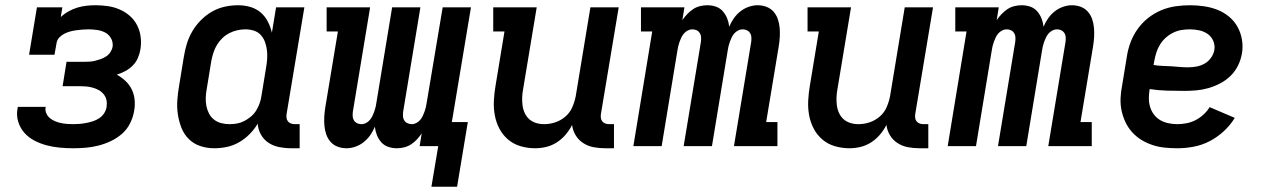

<svg xmlns="http://www.w3.org/2000/svg" viewBox="-20 -558 4840 733"><path d="M259 8Q233 8 207 5.5Q181 3 157 -3.5Q133 -10 111 -21.5Q89 -33 73 -51Q57 -69 49.5 -93.5Q42 -118 47 -144Q47 -145 47.5 -147Q48 -149 48 -150H155Q155 -150 154.5 -149Q154 -148 154 -148Q152 -136 157 -125Q162 -114 170.5 -107Q179 -100 189.5 -95.5Q200 -91 211.5 -88.5Q223 -86 235 -85Q247 -84 259 -84Q271 -84 283.5 -85Q296 -86 309 -88.5Q322 -91 334.5 -95Q347 -99 358.5 -106.5Q370 -114 377.5 -125.5Q385 -137 387 -150Q389 -163 386.5 -175.5Q384 -188 376 -198Q368 -208 357 -214Q346 -220 333.5 -223.5Q321 -227 308 -228Q295 -229 282 -229H219L234 -322H297Q308 -322 319.5 -322.5Q331 -323 341.5 -325.5Q352 -328 363.5 -332Q375 -336 385 -342.5Q395 -349 401.5 -359Q408 -369 410 -380Q412 -397 404 -411.5Q396 -426 382 -433.5Q368 -441 351 -443.5Q334 -446 317 -446Q306 -446 294.5 -445Q283 -444 271.5 -442.5Q260 -441 248.5 -438Q237 -435 226 -429.5Q215 -424 206.5 -415Q198 -406 196 -394L188 -349H91L121 -530H218L212 -493Q226 -506 242.5 -515Q259 -524 275.5 -529Q292 -534 309.5 -536Q327 -538 344 -538Q369 -538 392.5 -534.5Q416 -531 437.5 -521.5Q459 -512 476 -497Q493 -482 503.5 -461.5Q514 -441 517 -417Q520 -393 516 -369Q513 -352 506 -336Q499 -320 486.5 -307.5Q474 -295 458 -286.5Q442 -278 426 -273Q444 -263 459 -249Q474 -235 483 -216.5Q492 -198 494 -176.5Q496 -155 492 -134Q488 -110 476.5 -87Q465 -64 445.5 -47Q426 -30 402.5 -19Q379 -8 355 -2Q331 4 307 6Q283 8 259 8Z M798 8Q770 8 744.5 -0.5Q719 -9 700.5 -27.5Q682 -46 672.5 -70.5Q663 -95 659 -121.5Q655 -148 657 -176Q659 -204 664 -232L682 -342Q686 -367 693.5 -391.5Q701 -416 714.5 -439Q728 -462 747.5 -481.5Q767 -501 790 -514Q813 -527 838.5 -532.5Q864 -538 889 -538Q913 -538 935.5 -531.5Q958 -525 975 -510.5Q992 -496 1002.5 -475.5Q1013 -455 1018 -433L1034 -530H1142L1074 -122Q1073 -114 1074 -107Q1075 -100 1079.5 -94.5Q1084 -89 1091 -86.5Q1098 -84 1106 -84H1124V8H1091Q1068 8 1045.5 3.5Q1023 -1 1005 -13Q987 -25 976 -44.5Q965 -64 964 -86Q951 -64 932.5 -45.5Q914 -27 892 -14.5Q870 -2 846 3Q822 8 798 8ZM856 -84Q871 -84 885 -86.5Q899 -89 912.5 -96Q926 -103 938 -113Q950 -123 958 -136Q966 -149 971 -163Q976 -177 978 -191L996 -301Q999 -318 1000 -334.5Q1001 -351 999 -367Q997 -383 991.5 -398Q986 -413 975.5 -424.5Q965 -436 949.5 -441Q934 -446 917 -446Q902 -446 886 -442.5Q870 -439 855.5 -431.5Q841 -424 829 -412.5Q817 -401 808.5 -387Q800 -373 795 -357.5Q790 -342 787 -327L769 -217Q766 -201 765.5 -184.5Q765 -168 768 -153Q771 -138 778 -124.5Q785 -111 797 -101.5Q809 -92 824.5 -88Q840 -84 856 -84Q856 -84 856 -84Q856 -84 856 -84Z M1627 155 1653 0H1582L1590 -49Q1582 -37 1572 -26Q1562 -15 1549.5 -7Q1537 1 1523 4.5Q1509 8 1495 8Q1495 8 1495 8Q1495 8 1495 8Q1478 8 1462 2.5Q1446 -3 1435.5 -15Q1425 -27 1419 -42Q1413 -57 1411 -74Q1404 -57 1393.5 -42Q1383 -27 1368.5 -15.5Q1354 -4 1337 2Q1320 8 1303 8Q1285 8 1269 2Q1253 -4 1242 -16.5Q1231 -29 1225.5 -45Q1220 -61 1218.5 -78Q1217 -95 1218 -113Q1219 -131 1222 -149L1270 -438H1227V-530H1393L1327 -131Q1326 -122 1326.5 -113.5Q1327 -105 1331.5 -98Q1336 -91 1343.5 -87.5Q1351 -84 1360 -84Q1369 -84 1377.5 -88.5Q1386 -93 1392 -100Q1398 -107 1402 -115.5Q1406 -124 1409 -132.5Q1412 -141 1414 -149.5Q1416 -158 1417 -166L1477 -530H1585L1519 -131Q1518 -122 1518.5 -113.5Q1519 -105 1523.5 -98Q1528 -91 1536 -87.5Q1544 -84 1552 -84Q1561 -84 1569.5 -88.5Q1578 -93 1584 -100Q1590 -107 1594 -115.5Q1598 -124 1601 -132.5Q1604 -141 1606 -149.5Q1608 -158 1609 -166L1670 -530H1778L1705 -92H1766L1725 155Z M2023 8Q1994 8 1967 0Q1940 -8 1919.5 -25.5Q1899 -43 1886.5 -67Q1874 -91 1869 -118Q1864 -145 1865.5 -174Q1867 -203 1872 -232L1906 -438H1863V-530H2029L1977 -217Q1974 -201 1973.5 -185.5Q1973 -170 1975 -155Q1977 -140 1983.5 -126Q1990 -112 2001 -102.5Q2012 -93 2026.5 -88.5Q2041 -84 2057 -84Q2079 -84 2100 -91Q2121 -98 2138.5 -113Q2156 -128 2165 -149Q2174 -170 2178 -191L2234 -530H2342L2274 -122Q2273 -114 2274 -107Q2275 -100 2279.5 -94.5Q2284 -89 2291 -86.5Q2298 -84 2306 -84H2324V8H2291Q2268 8 2246.5 4Q2225 0 2207 -11.5Q2189 -23 2178 -41Q2167 -59 2164 -81Q2154 -61 2139 -43.5Q2124 -26 2105 -14Q2086 -2 2065 3Q2044 8 2023 8Z M2398 0 2470 -438H2427V-530H2593L2585 -481Q2593 -493 2603.5 -504Q2614 -515 2626 -523Q2638 -531 2652 -534.5Q2666 -538 2680 -538Q2680 -538 2680 -538Q2680 -538 2680 -538Q2698 -538 2713.5 -532.5Q2729 -527 2739.5 -515Q2750 -503 2756 -488Q2762 -473 2764 -456Q2771 -473 2781.5 -488Q2792 -503 2806.5 -514.5Q2821 -526 2838.5 -532Q2856 -538 2872 -538Q2890 -538 2906 -532Q2922 -526 2933 -513.5Q2944 -501 2949.5 -485Q2955 -469 2956.5 -452Q2958 -435 2957 -417Q2956 -399 2953 -381L2905 -92H2948V0H2782L2848 -399Q2849 -408 2848.5 -416.5Q2848 -425 2843.5 -432Q2839 -439 2831.5 -442.5Q2824 -446 2815 -446Q2806 -446 2797.5 -441.5Q2789 -437 2783 -430Q2777 -423 2773 -414.5Q2769 -406 2766 -397.5Q2763 -389 2761 -380.5Q2759 -372 2758 -364L2698 0H2590L2656 -399Q2657 -408 2656.5 -416.5Q2656 -425 2651.5 -432Q2647 -439 2639.5 -442.5Q2632 -446 2623 -446Q2614 -446 2605.5 -441.5Q2597 -437 2591 -430Q2585 -423 2581 -414.5Q2577 -406 2574 -397.5Q2571 -389 2569 -380.5Q2567 -372 2566 -364L2506 0Z M3223 8Q3194 8 3167 0Q3140 -8 3119.5 -25.5Q3099 -43 3086.5 -67Q3074 -91 3069 -118Q3064 -145 3065.5 -174Q3067 -203 3072 -232L3106 -438H3063V-530H3229L3177 -217Q3174 -201 3173.5 -185.5Q3173 -170 3175 -155Q3177 -140 3183.5 -126Q3190 -112 3201 -102.5Q3212 -93 3226.5 -88.5Q3241 -84 3257 -84Q3279 -84 3300 -91Q3321 -98 3338.5 -113Q3356 -128 3365 -149Q3374 -170 3378 -191L3434 -530H3542L3474 -122Q3473 -114 3474 -107Q3475 -100 3479.5 -94.5Q3484 -89 3491 -86.5Q3498 -84 3506 -84H3524V8H3491Q3468 8 3446.5 4Q3425 0 3407 -11.5Q3389 -23 3378 -41Q3367 -59 3364 -81Q3354 -61 3339 -43.5Q3324 -26 3305 -14Q3286 -2 3265 3Q3244 8 3223 8Z M3598 0 3670 -438H3627V-530H3793L3785 -481Q3793 -493 3803.5 -504Q3814 -515 3826 -523Q3838 -531 3852 -534.5Q3866 -538 3880 -538Q3880 -538 3880 -538Q3880 -538 3880 -538Q3898 -538 3913.5 -532.5Q3929 -527 3939.5 -515Q3950 -503 3956 -488Q3962 -473 3964 -456Q3971 -473 3981.5 -488Q3992 -503 4006.5 -514.5Q4021 -526 4038.5 -532Q4056 -538 4072 -538Q4090 -538 4106 -532Q4122 -526 4133 -513.5Q4144 -501 4149.5 -485Q4155 -469 4156.5 -452Q4158 -435 4157 -417Q4156 -399 4153 -381L4105 -92H4148V0H3982L4048 -399Q4049 -408 4048.5 -416.5Q4048 -425 4043.5 -432Q4039 -439 4031.5 -442.5Q4024 -446 4015 -446Q4006 -446 3997.5 -441.5Q3989 -437 3983 -430Q3977 -423 3973 -414.5Q3969 -406 3966 -397.5Q3963 -389 3961 -380.5Q3959 -372 3958 -364L3898 0H3790L3856 -399Q3857 -408 3856.5 -416.5Q3856 -425 3851.5 -432Q3847 -439 3839.5 -442.5Q3832 -446 3823 -446Q3814 -446 3805.5 -441.5Q3797 -437 3791 -430Q3785 -423 3781 -414.5Q3777 -406 3774 -397.5Q3771 -389 3769 -380.5Q3767 -372 3766 -364L3706 0Z M4475 8Q4450 8 4426 5.5Q4402 3 4379.5 -4.5Q4357 -12 4337.5 -24Q4318 -36 4302.5 -53Q4287 -70 4277 -91Q4267 -112 4262 -135Q4257 -158 4258 -183Q4259 -208 4264 -232L4282 -342Q4286 -369 4296 -396Q4306 -423 4323 -447Q4340 -471 4363.5 -489.5Q4387 -508 4413.5 -519Q4440 -530 4468 -534Q4496 -538 4523 -538Q4550 -538 4577 -534Q4604 -530 4628 -520.5Q4652 -511 4672 -494.5Q4692 -478 4704.5 -455.5Q4717 -433 4721.5 -406Q4726 -379 4721 -352Q4717 -329 4706 -307Q4695 -285 4677.5 -268Q4660 -251 4638 -239.5Q4616 -228 4593 -221.5Q4570 -215 4547 -213Q4524 -211 4501 -211Q4468 -211 4434.5 -212Q4401 -213 4369 -218V-217Q4366 -200 4366 -182.5Q4366 -165 4371 -149Q4376 -133 4386 -120Q4396 -107 4410 -99Q4424 -91 4441 -87.5Q4458 -84 4475 -84Q4492 -84 4510 -87.5Q4528 -91 4544.5 -99.5Q4561 -108 4575 -121Q4589 -134 4598 -149L4694 -108Q4677 -80 4652 -57Q4627 -34 4598 -19Q4569 -4 4537.5 2Q4506 8 4475 8ZM4516 -301Q4532 -301 4548 -304Q4564 -307 4578.5 -315Q4593 -323 4603 -337Q4613 -351 4616 -367Q4619 -385 4612 -401.5Q4605 -418 4591 -428Q4577 -438 4559 -442Q4541 -446 4523 -446Q4507 -446 4491 -443.5Q4475 -441 4459.5 -433.5Q4444 -426 4431 -414.5Q4418 -403 4409 -388.5Q4400 -374 4395 -358.5Q4390 -343 4387 -327L4384 -310Q4400 -307 4417 -306.5Q4434 -306 4450.5 -305Q4467 -304 4483 -302.5Q4499 -301 4516 -301Z"/></svg>

Font: Iosevka Curly Slab SmBdEx
Style: Italic
Weight: 600
Width: 7
Italic angle: -9°
Monospace: yes
Designer: Belleve Invis
Foundry: Belleve Invis
Version: Version 11.1.0; ttfautohint (v1.8.3)